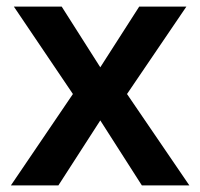

<svg xmlns="http://www.w3.org/2000/svg" viewBox="-20 -562 607 582"><path d="M13 0 201 -277 22 -542H167L284 -358L402 -542H545L365 -277L554 0H410L284 -197L157 0Z"/></svg>

Font: Noto Sans Symbols SemiBold
Style: Regular
Weight: 600
Version: Version 2.002